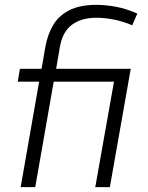

<svg xmlns="http://www.w3.org/2000/svg" viewBox="-20 -770 610 790"><path d="M227 -580 211 -487H518L432 0H372L449 -434H201L125 0H65L141 -434H53L62 -487H151L167 -579Q176 -628 198.5 -666.5Q221 -705 264.5 -727.5Q308 -750 377 -750Q415 -750 458 -742Q501 -734 545 -714L524 -666Q484 -683 446 -690Q408 -697 377 -697Q315 -697 276.5 -668.5Q238 -640 227 -580Z"/></svg>

Font: Inria Sans Light
Style: Italic
Weight: 300
Italic angle: -10°
Designer: Black Foundry Team
Foundry: Black Foundry
Version: Version 1.2; ttfautohint (v1.8.3)